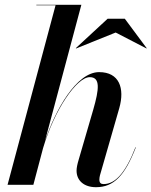

<svg xmlns="http://www.w3.org/2000/svg" viewBox="-20 -770 631 800"><path d="M368.5 -313 307.5 -103.5C302.5 -87 299 -70.5 299 -59C299 -17 330.5 10 380 10C454 10 500 -38 546 -156L544.5 -156.5C503 -50 460.5 -3 411.5 -3C400.5 -3 394 -8 394 -21.5C394 -26.5 395 -34 396.5 -39.5L477 -319.5C500.5 -402.5 477 -469.5 393 -469.5C298.5 -469.5 211 -312 167.5 -183L319 -750H131.5V-748H211.5L11.5 0H119L159.5 -153C206.5 -311.5 299 -448.5 354 -448.5C399 -448.5 393 -398 368.5 -313ZM462 -634.5 590.5 -568 591 -569.5 500 -692H428.5L296 -569.5L297 -568Z"/></svg>

Font: Bodoni* 96pt Medium
Style: Italic
Weight: 500
Italic angle: -13°
Version: Version 2.3